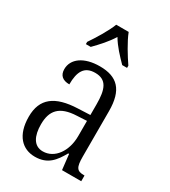

<svg xmlns="http://www.w3.org/2000/svg" viewBox="-190 -859 849 961"><g transform="rotate(30 234.5 -378.0)"><path d="M109 -619V-606H137C171 -641 202 -674 228 -716C253 -674 285 -641 319 -606H347V-619C321 -657 281 -721 264 -766H192C175 -721 135 -657 109 -619ZM169 10C243 10 275 -33 306 -88H311L321 0H432V-33H429C388 -33 377 -47 377 -111V-373C377 -496 327 -545 226 -545C134 -545 78 -503 78 -444C78 -408 99 -390 138 -390C138 -463 159 -505 222 -505C289 -505 306 -457 306 -372V-310L236 -307C106 -302 43 -254 43 -149C43 -41 97 10 169 10ZM190 -33C138 -33 115 -79 115 -146C115 -225 150 -269 250 -273L306 -276V-188C306 -102 259 -33 190 -33Z"/></g></svg>

Font: Noto Serif Armenian Condensed Light
Style: Regular
Weight: 300
Width: 3
Designer: Monotype Design Team
Foundry: Monotype Imaging Inc.
Version: Version 2.008